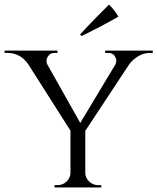

<svg xmlns="http://www.w3.org/2000/svg" viewBox="-25 -822 690 842"><path d="M333 -664C398 -696 451 -724 494 -749C494 -749 494 -749 494 -749C485 -766 471 -784 453 -802C453 -802 453 -802 453 -802C420 -769 377 -726 326 -671C326 -671 333 -664 333 -664C333 -664 333 -664 333 -664ZM645 -600C645 -600 436 -600 436 -600C436 -600 436 -590 436 -590C436 -590 448 -590 448 -590C448 -590 448 -590 448 -590C461 -590 471 -586 477 -578C482 -570 485 -563 485 -558C485 -552 484 -546 482 -541C482 -541 327 -283 327 -283C327 -283 181 -542 181 -542C181 -542 181 -542 181 -542C180 -547 179 -552 179 -558C179 -563 182 -570 188 -578C193 -586 202 -590 215 -590C215 -590 227 -590 227 -590C227 -590 227 -600 227 -600C227 -600 -5 -600 -5 -600C-5 -600 -5 -590 -5 -590C-5 -590 7 -590 7 -590C7 -590 7 -590 7 -590C46 -590 76 -573 99 -540C99 -540 284 -249 284 -249C284 -249 284 -64 284 -64C284 -64 284 -64 284 -64C284 -49 278 -37 267 -26C256 -15 242 -10 226 -10C226 -10 214 -10 214 -10C214 -10 214 0 214 0C214 0 419 0 419 0C419 0 419 -10 419 -10C419 -10 407 -10 407 -10C407 -10 407 -10 407 -10C391 -10 377 -15 366 -26C355 -37 349 -49 349 -64C349 -64 349 -248 349 -248C349 -248 541 -539 541 -539C541 -539 541 -539 541 -539C552 -554 565 -566 582 -576C598 -585 615 -590 633 -590C633 -590 645 -590 645 -590C645 -590 645 -600 645 -600Z"/></svg>

Font: Cinzel Utterance
Style: Regular
Weight: 500
Designer: Natanael Gama
Foundry: ""
Version: ""